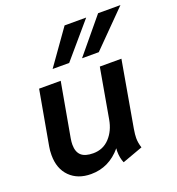

<svg xmlns="http://www.w3.org/2000/svg" viewBox="-135 -850 891 969"><g transform="rotate(-20 310.0 -365.5)"><path d="M34 -148Q34 -173 38 -194L90 -485H206L154 -194Q151 -176 151 -162Q151 -123 171.5 -104Q192 -85 236 -85Q289 -85 324 -122.5Q359 -160 369 -218L416 -485H532L470 -131Q465 -101 465 -83Q465 -57 474 -30L364 10Q352 -17 352 -54Q352 -64 353 -69Q287 10 190 10Q119 10 76.5 -32.5Q34 -75 34 -148ZM320 -741H436L277 -555H188ZM500 -741H620L436 -555H346Z"/></g></svg>

Font: Niramit SemiBold
Style: Italic
Weight: 600
Italic angle: -10°
Designer: Katatrad Aksorn Co.,Ltd.
Foundry: Cadson Demak Co.,Ltd.
Version: Version 1.001; ttfautohint (v1.6)